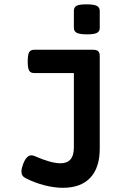

<svg xmlns="http://www.w3.org/2000/svg" viewBox="-20 -686 640 906"><path d="M450.7 -634.8V-554.7Q450.7 -538.1 437.7 -531Q424.8 -523.9 390.6 -523.9Q356.4 -523.9 342.5 -531Q328.6 -538.1 328.6 -554.7V-634.8Q328.6 -651.9 341.3 -658.7Q354 -665.5 388.2 -665.5Q422.9 -665.5 436.8 -658.4Q450.7 -651.4 450.7 -634.8ZM450.7 -420.4V14.6Q450.7 105.5 406 152.8Q361.3 200.2 276.4 200.2Q236.3 200.2 190.4 188.5Q144.5 176.8 102.1 155.3Q91.3 149.9 86.2 142.3Q81.1 134.8 81.1 123Q81.1 109.9 89.4 87.4Q105 46.9 128.4 46.9Q134.8 46.9 143.1 50.3Q220.7 84.5 265.6 84.5Q296.4 84.5 312.5 66.2Q328.6 47.9 328.6 8.3V-341.3H141.6Q124.5 -341.3 117.7 -352.5Q110.8 -363.8 110.8 -396Q110.8 -428.2 117.7 -439.7Q124.5 -451.2 141.6 -451.2H419.9Q436.5 -451.2 443.6 -444.1Q450.7 -437 450.7 -420.4Z"/></svg>

Font: Courier Prime Sans
Style: Bold
Weight: 700
Designer: Alan Dague-Greene
Foundry: Quote-Unquote Apps
Version: Version 3.020